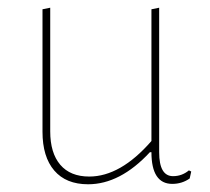

<svg xmlns="http://www.w3.org/2000/svg" viewBox="-20 -473 544 497"><path d="M208 4Q151 4 120.5 -31.5Q90 -67 90 -132V-449L110 -453V-133Q110 -77 136 -46.5Q162 -16 211 -16Q292 -16 372 -108V-449L392 -453V-79Q392 -17 428 -17Q451 -17 469 -32L475 -29L471 -11Q451 3 426 3Q372 3 372 -79H368Q291 4 208 4Z"/></svg>

Font: Alegreya Sans SC Thin
Style: Regular
Weight: 100
Designer: Juan Pablo del Peral
Foundry: Huerta Tipografica
Version: Version 2.007